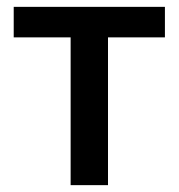

<svg xmlns="http://www.w3.org/2000/svg" viewBox="-20 -540 521 560"><path d="M186 -431H20V-520H461V-431H295V0H186Z"/></svg>

Font: Plexus Sans Medium
Style: Regular
Weight: 500
Version: Version 2.001;PS 002.001;hotconv 1.0.70;makeotf.lib2.5.58329